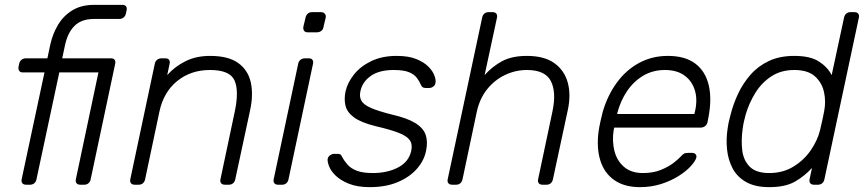

<svg xmlns="http://www.w3.org/2000/svg" viewBox="-20 -760 3555 790"><path d="M87 0Q77 0 72 -6Q67 -12 69 -22L163 -462H74Q64 -462 59.5 -468Q55 -474 56 -484L59 -498Q61 -508 68.5 -514Q76 -520 86 -520H175L187 -577Q197 -622 219.5 -659Q242 -696 278.5 -718Q315 -740 367 -740H484Q494 -740 498.5 -734Q503 -728 501 -718L498 -704Q496 -694 488.5 -688Q481 -682 471 -682H367Q315 -682 286.5 -653.5Q258 -625 247 -572L236 -520H437Q447 -520 451.5 -514Q456 -508 454 -498L353 -22Q351 -12 344 -6Q337 0 327 0H310Q300 0 295 -6Q290 -12 292 -22L385 -462H224L130 -22Q128 -12 121 -6Q114 0 104 0Z M534 0Q524 0 519 -6Q514 -12 516 -22L617 -498Q619 -508 626.5 -514Q634 -520 644 -520H661Q671 -520 675.5 -514Q680 -508 678 -498L668 -451Q699 -486 743 -508Q787 -530 844 -530Q920 -530 960.5 -500.5Q1001 -471 1012 -420.5Q1023 -370 1009 -306L948 -22Q946 -12 939 -6Q932 0 922 0H905Q895 0 890 -6Q885 -12 887 -22L946 -301Q964 -386 945 -429Q926 -472 844 -472Q765 -472 709 -426.5Q653 -381 636 -301L577 -22Q575 -12 568 -6Q561 0 551 0Z M1124 0Q1114 0 1109 -6Q1104 -12 1106 -22L1207 -498Q1209 -508 1216.5 -514Q1224 -520 1234 -520H1251Q1261 -520 1265.5 -514Q1270 -508 1268 -498L1167 -22Q1165 -12 1158 -6Q1151 0 1141 0ZM1246 -627Q1236 -627 1231.5 -633Q1227 -639 1228 -649L1237 -687Q1239 -697 1246 -703.5Q1253 -710 1263 -710H1301Q1311 -710 1316.5 -703.5Q1322 -697 1320 -687L1311 -649Q1310 -639 1302 -633Q1294 -627 1284 -627Z M1502 10Q1450 10 1415.5 -4Q1381 -18 1361 -37.5Q1341 -57 1334 -76Q1327 -95 1328 -105Q1330 -116 1338.5 -121.5Q1347 -127 1354 -127H1369Q1375 -127 1379.5 -125Q1384 -123 1388 -114Q1397 -97 1411 -81.5Q1425 -66 1449.5 -57Q1474 -48 1514 -48Q1574 -48 1618 -71Q1662 -94 1672 -139Q1678 -167 1665.5 -184Q1653 -201 1619 -214Q1585 -227 1525 -241Q1465 -256 1436.5 -277Q1408 -298 1401.5 -325.5Q1395 -353 1402 -385Q1410 -420 1436.5 -453.5Q1463 -487 1507.5 -508.5Q1552 -530 1612 -530Q1661 -530 1693 -517Q1725 -504 1743 -485.5Q1761 -467 1767.5 -449Q1774 -431 1772 -420Q1771 -410 1763 -404Q1755 -398 1746 -398H1731Q1723 -398 1718.5 -401.5Q1714 -405 1712 -411Q1705 -427 1694 -441Q1683 -455 1661.5 -463.5Q1640 -472 1600 -472Q1540 -472 1505.5 -447.5Q1471 -423 1463 -385Q1458 -363 1466.5 -346.5Q1475 -330 1505 -316.5Q1535 -303 1595 -288Q1656 -274 1689 -253.5Q1722 -233 1731.5 -205Q1741 -177 1733 -139Q1725 -99 1695 -65Q1665 -31 1616 -10.5Q1567 10 1502 10Z M1840 0Q1830 0 1825 -6Q1820 -12 1822 -22L1964 -688Q1966 -698 1973 -704Q1980 -710 1990 -710H2007Q2017 -710 2022 -704Q2027 -698 2025 -688L1974 -451Q2005 -486 2045.5 -508Q2086 -530 2148 -530Q2219 -530 2260.5 -500.5Q2302 -471 2316 -420.5Q2330 -370 2316 -306L2255 -22Q2253 -12 2246 -6Q2239 0 2229 0H2212Q2202 0 2197 -6Q2192 -12 2194 -22L2253 -301Q2270 -381 2246.5 -426.5Q2223 -472 2148 -472Q2101 -472 2058 -451.5Q2015 -431 1984.5 -393Q1954 -355 1942 -301L1883 -22Q1881 -12 1874 -6Q1867 0 1857 0Z M2613 10Q2549 10 2507.5 -19Q2466 -48 2450 -100Q2434 -152 2443 -220Q2445 -235 2450.5 -260Q2456 -285 2460 -300Q2480 -368 2518 -420Q2556 -472 2609.5 -501Q2663 -530 2728 -530Q2798 -530 2840 -499Q2882 -468 2896 -410Q2910 -352 2894 -272L2891 -257Q2889 -247 2881 -241Q2873 -235 2863 -235H2507Q2507 -235 2506.5 -231Q2506 -227 2505 -225Q2498 -180 2508 -139.5Q2518 -99 2547.5 -73.5Q2577 -48 2625 -48Q2668 -48 2699.5 -61Q2731 -74 2751 -89.5Q2771 -105 2778 -113Q2790 -126 2795.5 -128.5Q2801 -131 2812 -131H2828Q2837 -131 2842 -125.5Q2847 -120 2845 -111Q2841 -97 2822.5 -76.5Q2804 -56 2772.5 -36Q2741 -16 2700.5 -3Q2660 10 2613 10ZM2519 -291H2837L2838 -295Q2851 -345 2840 -385Q2829 -425 2797.5 -448.5Q2766 -472 2716 -472Q2666 -472 2626.5 -448.5Q2587 -425 2560 -385Q2533 -345 2520 -295Z M3145 10Q3087 10 3050 -11Q3013 -32 2994.5 -67Q2976 -102 2971.5 -145Q2967 -188 2974 -232Q2976 -247 2979 -260Q2982 -273 2986 -288Q2997 -332 3017 -374.5Q3037 -417 3068 -452.5Q3099 -488 3143.5 -509Q3188 -530 3248 -530Q3314 -530 3349.5 -507Q3385 -484 3402 -451L3453 -688Q3455 -698 3462 -704Q3469 -710 3479 -710H3496Q3506 -710 3511 -704Q3516 -698 3514 -688L3372 -22Q3370 -12 3363 -6Q3356 0 3346 0H3329Q3319 0 3314 -6Q3309 -12 3311 -22L3321 -69Q3290 -35 3250.5 -12.5Q3211 10 3145 10ZM3145 -48Q3202 -48 3245.5 -75Q3289 -102 3316.5 -142.5Q3344 -183 3354 -224Q3358 -239 3363 -263Q3368 -287 3371 -302Q3379 -342 3370.5 -381Q3362 -420 3333 -446Q3304 -472 3248 -472Q3194 -472 3154 -446Q3114 -420 3088 -378Q3062 -336 3048 -288Q3044 -273 3041 -260Q3038 -247 3036 -232Q3029 -184 3034 -142Q3039 -100 3065 -74Q3091 -48 3145 -48Z"/></svg>

Font: Rubik Light Light
Style: Italic
Weight: 300
Italic angle: -12°
Version: Version 2.104